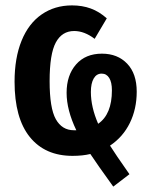

<svg xmlns="http://www.w3.org/2000/svg" viewBox="-20 -563 561 712"><path d="M388 -23Q406 6 460 83L400 129Q340 46 315 8Q287 15 249 15Q147 15 90.5 -55Q34 -125 34 -260Q34 -348 60 -412Q86 -476 134.5 -509.5Q183 -543 247 -543Q285 -543 316.5 -531.5Q348 -520 376 -495L331 -419Q293 -448 255 -448Q210 -448 187 -405.5Q164 -363 164 -262Q164 -162 187 -121Q210 -80 254 -80H263Q227 -155 227 -219Q227 -284 262 -324Q297 -364 358 -364Q416 -364 451.5 -327Q487 -290 487 -223Q487 -159 461.5 -107Q436 -55 388 -23ZM344 -104Q395 -139 395 -228Q395 -258 385 -274Q375 -290 357 -290Q338 -290 327.5 -272Q317 -254 317 -222Q317 -166 344 -104Z"/></svg>

Font: Fira Sans Extra Condensed Medium
Style: Regular
Weight: 500
Width: 1
Designer: Carrois Corporate & Edenspiekermann AG
Foundry: Carrois Corporate GbR & Edenspiekermann AG
Version: Version 4.203